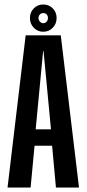

<svg xmlns="http://www.w3.org/2000/svg" viewBox="-20 -833 386 853"><path d="M13.5 0H116L133.5 -185.5H211.5L228.5 0H331L250 -676H94ZM138.5 -258.5 171.5 -605.5H173.5L206.5 -258.5ZM172 -692Q197.5 -692 214.5 -709.8Q231.5 -727.5 231.5 -753Q231.5 -778.5 214.5 -795.8Q197.5 -813 172 -813Q147 -813 130 -795.8Q113 -778.5 113 -753Q113 -727.5 130 -709.8Q147 -692 172 -692ZM172 -730Q164 -730 157.5 -736.8Q151 -743.5 151 -753Q151 -763 157.5 -769Q164 -775 172 -775Q181.5 -775 187.2 -769Q193 -763 193 -753Q193 -743.5 187.2 -736.8Q181.5 -730 172 -730Z"/></svg>

Font: Anybody ExtraCondensed Medium
Style: Regular
Weight: 500
Width: 2
Version: Version 1.113;gftools[0.9.25]